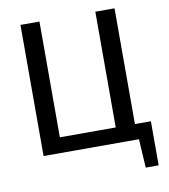

<svg xmlns="http://www.w3.org/2000/svg" viewBox="-91 -767 877 995"><g transform="rotate(-10 347.5 -269.5)"><path d="M663 -81V151H595L586 0H84V-690H184V-81H478V-690H579V-81Z"/></g></svg>

Font: Exo 2.0 Medium
Style: Regular
Weight: 500
Designer: Natanael Gama
Version: Version 1.001;PS 001.001;hotconv 1.0.70;makeotf.lib2.5.58329